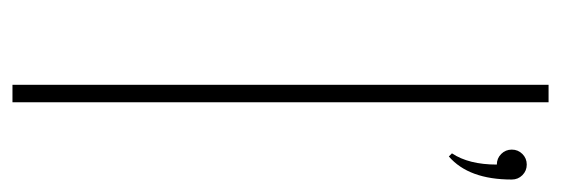

<svg xmlns="http://www.w3.org/2000/svg" viewBox="-316 -584 900 308"><g transform="rotate(90 134.0 -430.0)"><path d="M268 -801Q268 -732 231 -700L226 -705Q244 -732 244 -777Q234 -777 227 -784Q220 -791 220 -801Q220 -811 227 -818Q234 -825 244 -825Q254 -825 261 -818Q268 -811 268 -801ZM116 -860H144V0H116Z"/></g></svg>

Font: Spartan MB
Style: Regular
Weight: 250
Designer: Matt Bailey
Foundry: Matt Bailey
Version: Version 1.000